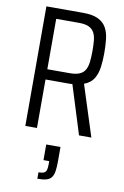

<svg xmlns="http://www.w3.org/2000/svg" viewBox="-104 -747 701 1088"><g transform="rotate(10 247.0 -202.5)"><path d="M72 0V-688H283Q338 -688 370 -672.5Q402 -657 417.5 -629Q433 -601 437 -563.5Q441 -526 441 -483Q441 -442 436 -403.5Q431 -365 413.5 -336Q396 -307 358 -293L452 0H381L290 -291L319 -282Q312 -281 299.5 -280Q287 -279 276 -279H139V0ZM139 -338H267Q303 -338 324 -347Q345 -356 355.5 -374Q366 -392 369.5 -419.5Q373 -447 373 -483Q373 -518 370.5 -544.5Q368 -571 358 -589.5Q348 -608 327.5 -618Q307 -628 270 -628H139ZM191 283V246Q212 246 222.5 241Q233 236 236.5 224Q240 212 240 190V173H207V83H289V163Q289 199 285.5 222Q282 245 272 258.5Q262 272 242.5 277.5Q223 283 191 283Z"/></g></svg>

Font: Saira Condensed
Style: Regular
Weight: 400
Width: 3
Designer: Hector Gatti with collaboration of the Omnibus-Type team
Foundry: Omnibus-Type
Version: Version 1.101